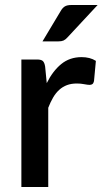

<svg xmlns="http://www.w3.org/2000/svg" viewBox="-20 -748 410 768"><path d="M167 -415.5Q191 -464 225 -491.8Q259 -519.5 306.5 -519.5Q323 -519.5 337.5 -515.8Q352 -512 363.5 -504.5L356 -423.5Q354 -415 349.8 -411.8Q345.5 -408.5 338.5 -408.5Q331 -408.5 317 -411.2Q303 -414 287.5 -414Q265 -414 247.8 -407.5Q230.5 -401 216.8 -388.5Q203 -376 192.5 -358Q182 -340 173 -317V0H65.5V-510H128Q145 -510 151.5 -503.8Q158 -497.5 160.5 -482ZM370.5 -728 250 -598.5Q242 -589.5 234.2 -586Q226.5 -582.5 214 -582.5H150L222.5 -703.5Q229.5 -716 238.8 -722Q248 -728 266 -728Z"/></svg>

Font: Lato SemiBold
Style: Regular
Weight: 600
Designer: Lukasz Dziedzic with Adam Twardoch and Botio Nikoltchev
Foundry: tyPoland Lukasz Dziedzic
Version: Version 2.015; 2015-08-06; http://www.latofonts.com/